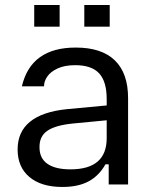

<svg xmlns="http://www.w3.org/2000/svg" viewBox="-20 -733 609 763"><path d="M50 -139Q50 -209 99 -249Q148 -289 244 -299L404 -314V-339Q404 -409 374 -441.5Q344 -474 279 -474Q237 -474 209 -461Q181 -448 168 -429Q155 -410 155 -391V-390H67Q103 -544 281 -544Q384 -544 436.5 -493Q489 -442 489 -343V0H412V-80H399Q374 -35 332.5 -12.5Q291 10 228 10Q144 10 97 -29.5Q50 -69 50 -139ZM260 -60Q404 -60 404 -184V-255L268 -242Q200 -235 168.5 -213.5Q137 -192 137 -150V-147Q137 -104 168.5 -82Q200 -60 260 -60ZM116 -713H217V-627H116ZM315 -713H416V-627H315Z"/></svg>

Font: Mozilla Text BETA
Style: Regular
Weight: 400
Designer: Studio DRAMA
Foundry: Studio DRAMA
Version: Version 0.100